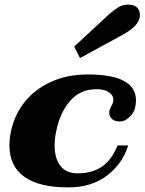

<svg xmlns="http://www.w3.org/2000/svg" viewBox="-20 -803 627 833"><path d="M302 -601 452 -740Q471 -757 491 -770Q511 -783 536 -783Q562 -783 574.5 -770.5Q587 -758 587 -740Q587 -732 586 -728Q582 -707 563.5 -688.5Q545 -670 512 -652L327 -551ZM21 -172Q21 -203 28 -235Q43 -305 87 -360.5Q131 -416 201.5 -448Q272 -480 361 -480Q570 -480 570 -367Q570 -357 566 -335Q561 -314 541.5 -295Q522 -276 500 -276Q477 -276 465.5 -287Q454 -298 454 -314Q454 -321 455 -324Q457 -331 463 -343Q472 -357 472 -371Q472 -389 453 -402.5Q434 -416 398 -416Q328 -416 284 -365Q240 -314 224 -234Q217 -203 217 -172Q217 -116 242 -83.5Q267 -51 317 -51Q379 -51 421.5 -79.5Q464 -108 490 -172H536Q512 -93 444.5 -41.5Q377 10 276 10Q150 10 85.5 -36Q21 -82 21 -172Z"/></svg>

Font: Taviraj Black
Style: Italic
Weight: 900
Italic angle: -12°
Designer: Katatrad Team
Foundry: CadsonDemak
Version: Version 1.001